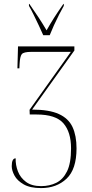

<svg xmlns="http://www.w3.org/2000/svg" viewBox="-20 -951 472 981"><path d="M201 -771Q191 -794 178 -821.5Q165 -849 152 -875.5Q139 -902 128 -921V-931H130Q156 -894 177 -862Q198 -830 218 -796Q237 -830 257.5 -862Q278 -894 304 -931H306V-921Q295 -902 281.5 -875.5Q268 -849 255.5 -821.5Q243 -794 234 -771ZM190 10Q134 10 101 -9Q68 -28 54 -54Q40 -80 40 -102Q40 -142 60 -142Q59 -108 71.5 -75.5Q84 -43 113 -21.5Q142 0 190 0Q233 0 267.5 -17Q302 -34 322.5 -75.5Q343 -117 343 -193Q343 -276 304 -321Q265 -366 167 -366H132L131 -390L342 -686H140Q101 -686 91.5 -674.5Q82 -663 80 -624L79 -602H69L72 -714H360V-693L144 -391Q231 -391 280.5 -368.5Q330 -346 350.5 -302Q371 -258 371 -193Q371 -86 320 -38Q269 10 190 10Z"/></svg>

Font: Noto Serif Display ExtraCondensed Thin
Style: Regular
Weight: 100
Width: 2
Designer: Monotype Design Team
Foundry: Monotype Imaging Inc.
Version: Version 2.009